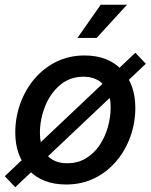

<svg xmlns="http://www.w3.org/2000/svg" viewBox="-35 -759 629 802"><path d="M241.2 11.7Q142.1 11.7 85.4 -48.1Q28.8 -107.9 28.8 -205.1Q28.8 -268.1 49.6 -325.9Q70.3 -383.8 108.6 -429.2Q147 -474.6 200.2 -501Q253.4 -527.3 318.4 -527.3Q417 -527.3 473.6 -467Q530.3 -406.7 530.3 -308.6Q530.3 -246.6 509.8 -189Q489.3 -131.3 451.2 -86.2Q413.1 -41 359.9 -14.6Q306.6 11.7 241.2 11.7ZM245.6 -77.1Q290 -77.1 324 -97.7Q357.9 -118.2 380.9 -152.3Q403.8 -186.5 415.5 -227.8Q427.2 -269 427.2 -310.5Q427.2 -370.6 397.5 -404.5Q367.7 -438.5 314 -438.5Q256.3 -438.5 215.6 -403.6Q174.8 -368.7 153.3 -314.7Q131.8 -260.7 131.8 -203.6Q131.8 -144 161.6 -110.6Q191.4 -77.1 245.6 -77.1ZM28.8 22.9 -15.1 -22.9 530.3 -538.6 574.2 -492.7ZM288.6 -600.6 385.7 -739.3H495.6L368.7 -600.6Z"/></svg>

Font: Inter Display Medium
Style: Italic
Weight: 500
Italic angle: -9.39999°
Designer: Rasmus Andersson
Foundry: rsms
Version: Version 4.000;git-a52131595